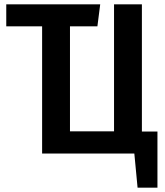

<svg xmlns="http://www.w3.org/2000/svg" viewBox="-20 -711 762 889"><path d="M637 -102H709V158H617L602 0H175V-589H9V-691H444L431 -589H304V-103H508V-691H637Z"/></svg>

Font: Fira Sans Condensed Medium
Style: Regular
Weight: 500
Width: 3
Designer: Carrois Corporate & Edenspiekermann AG
Foundry: Carrois Corporate GbR & Edenspiekermann AG
Version: Version 4.203;PS 004.203;hotconv 1.0.88;makeotf.lib2.5.64775